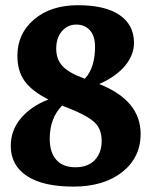

<svg xmlns="http://www.w3.org/2000/svg" viewBox="-20 -691 567 722"><path d="M337.4 -515.1Q337.4 -555.7 318.1 -577.1Q298.8 -598.6 266.6 -598.6Q234.4 -598.6 212.9 -573.7Q191.4 -548.8 191.4 -507.8Q191.4 -466.8 216.3 -441.2Q241.2 -415.5 299.3 -395Q337.4 -437 337.4 -515.1ZM167 -168.9Q167 -117.7 191.9 -89.8Q216.8 -62 263.7 -62Q310.5 -62 336.4 -89.1Q362.3 -116.2 362.3 -161.1Q362.3 -206.1 335 -231.4Q307.6 -256.8 239.3 -283.7L213.4 -293.9Q167 -246.6 167 -168.9ZM508.8 -187.5Q508.8 -98.6 439.5 -43.9Q370.1 10.7 255.9 10.7Q141.6 10.7 81.1 -29.3Q20.5 -69.3 20.5 -142.6Q20.5 -201.2 58.8 -246.6Q97.2 -292 162.1 -316.9Q100.6 -347.7 73 -385.7Q45.4 -423.8 45.4 -481.4Q45.4 -564.5 108.2 -617.9Q170.9 -671.4 273.4 -671.4Q376 -671.4 429.9 -634.3Q483.9 -597.2 483.9 -529.8Q483.9 -484.4 450.4 -443.8Q417 -403.3 353 -375Q508.8 -313.5 508.8 -187.5Z"/></svg>

Font: NoticiaText-Bold
Style: Bold
Weight: 700
Designer: JM Sole
Foundry: JM Sole
Version: Version 1.003